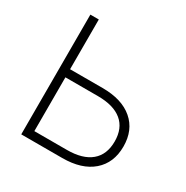

<svg xmlns="http://www.w3.org/2000/svg" viewBox="-162 -848 957 986"><g transform="rotate(30 316.0 -355.0)"><path d="M95 -710V0H338Q453 0 517 -55.5Q581 -111 581 -208Q581 -305 517 -360Q453 -415 338 -415H145V-710ZM145 -367H338Q431 -367 480 -326.5Q529 -286 529 -208Q529 -130 480 -89Q431 -48 338 -48H145Z"/></g></svg>

Font: Geist ExtLt
Style: Regular
Weight: 400
Designer: Basement.studio, Andrés Briganti, Mateo Zaragoza
Foundry: Basement.studio, Vercel, Andrés Briganti, Guido Ferreyra, Mateo Zaragoza
Version: Version 1.401